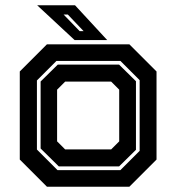

<svg xmlns="http://www.w3.org/2000/svg" viewBox="-20 -708 668 728"><path d="M158 0 55 -103V-437L158 -540H470.5L573.5 -437V-103L470.5 0ZM198 -63H436.5L509.5 -136V-404L436.5 -477H194L120 -403V-141ZM203 -77 134 -145V-399L199 -463H431.5L495.5 -400V-140L431.5 -77ZM227 -141.5H401.5L432 -172V-368L401.5 -398.5H227L196.5 -368V-172ZM386.5 -556H263L121 -688H264.5ZM297 -590 237 -653H221L282 -590Z"/></svg>

Font: Tourney Thin
Style: Regular
Weight: 100
Designer: Tyler Finck
Foundry: Etcetera Type Co
Version: Version 1.015